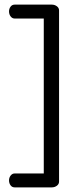

<svg xmlns="http://www.w3.org/2000/svg" viewBox="-20 -788 343 829"><path d="M169 -39V-708H43Q33 -708 26 -717Q19 -726 19 -739Q19 -750 25.5 -759Q32 -768 43 -768H204Q216 -768 225.5 -761Q235 -754 235 -743V-4Q235 7 225.5 14Q216 21 204 21H43Q32 21 25.5 12Q19 3 19 -9Q19 -21 26 -30Q33 -39 43 -39Z"/></svg>

Font: Dosis
Style: Book
Weight: 400
Designer: EdgarTolentino, PabloImpallari, IginoMarini
Foundry: EdgarTolentino, PabloImpallari, IginoMarini
Version: Version 1.007